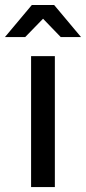

<svg xmlns="http://www.w3.org/2000/svg" viewBox="-35 -757 348 777"><path d="M-15.1 -606.9 93.8 -736.8H184.1L293 -606.9H210.9L139.2 -681.2L66.9 -606.9ZM90.8 0V-529.8H187V0Z"/></svg>

Font: Montserrat Medium
Style: Regular
Weight: 500
Designer: Julieta Ulanovsky
Foundry: Julieta Ulanovsky
Version: Version 7.200